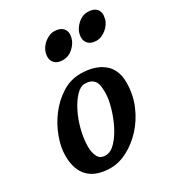

<svg xmlns="http://www.w3.org/2000/svg" viewBox="-166 -782 832 900"><g transform="rotate(-30 250.0 -332.0)"><path d="M180 -51Q208 -51 234 -78.5Q260 -106 280 -146Q300 -186 312.5 -230Q325 -274 325 -307Q325 -324 323.5 -339Q322 -354 315.5 -365.5Q309 -377 296.5 -384Q284 -391 262 -391Q238 -391 214.5 -366Q191 -341 171.5 -302.5Q152 -264 140 -217Q128 -170 128 -127Q128 -95 139.5 -73Q151 -51 180 -51ZM15 -144Q15 -189 34 -241Q53 -293 86.5 -337.5Q120 -382 166.5 -412Q213 -442 268 -442Q344 -442 389.5 -406Q435 -370 435 -299Q435 -234 411 -177.5Q387 -121 348.5 -79Q310 -37 263.5 -12.5Q217 12 172 12Q95 12 55 -27.5Q15 -67 15 -144ZM176 -606Q179 -619 187.5 -632Q196 -645 207.5 -654.5Q219 -664 232.5 -670Q246 -676 261 -676Q292 -676 308 -658Q324 -640 316 -608Q309 -581 285 -559.5Q261 -538 230 -538Q199 -538 184 -556.5Q169 -575 176 -606ZM358 -606Q365 -633 389 -654.5Q413 -676 442 -676Q474 -676 489.5 -658Q505 -640 497 -608Q494 -594 485.5 -581.5Q477 -569 465.5 -559.5Q454 -550 440.5 -544Q427 -538 412 -538Q381 -538 366 -556.5Q351 -575 358 -606Z"/></g></svg>

Font: Lusitana
Style: Bold Italic
Weight: 700
Designer: Ana Paula Megda
Foundry: Ana Paula Megda
Version: Version 1.000; ttfautohint (v1.1) -l 8 -r 50 -G 200 -x 14 -D